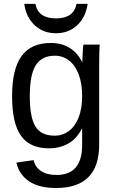

<svg xmlns="http://www.w3.org/2000/svg" viewBox="-20 -757 596 985"><path d="M267.6 207.5C415 207.5 488.8 133.3 488.8 -15.1V-418.9C488.8 -474.3 489.7 -510.7 491.7 -528.3H408.2C406.9 -526 405.6 -512.9 404.3 -488.8C403 -464.7 402.3 -447.8 402.3 -438H401.4C386.4 -469.6 365.2 -493.9 337.6 -511C310.1 -528.1 277.7 -536.6 240.2 -536.6C173.5 -536.6 123.8 -514.4 91.1 -470C58.3 -425.5 42 -356.6 42 -263.2C42 -171.1 57.2 -103.5 87.6 -60.5C118.1 -17.6 165.7 3.9 230.5 3.9C269.2 3.9 303.1 -4.6 332 -21.7C361 -38.8 383.8 -64.3 400.4 -98.1H401.4V-13.2C401.4 89.4 357.6 140.6 270 140.6C237.5 140.6 211.2 134 191.2 120.8C171.1 107.7 158.2 88.9 152.3 64.5L64 77.1C73.7 118.8 95.7 151 129.9 173.6C164.1 196.2 210 207.5 267.6 207.5ZM401.4 -264.2C401.4 -222.2 395.5 -186 383.8 -155.5C372.1 -125.1 355.5 -101.7 334 -85.4C312.5 -69.2 287.9 -61 260.3 -61C213.7 -61 180.8 -76.8 161.6 -108.4C142.4 -140 132.8 -191.9 132.8 -264.2C132.8 -337.1 143.1 -389.8 163.6 -422.4C184.1 -454.9 216.8 -471.2 261.7 -471.2C288.7 -471.2 312.9 -463 334.2 -446.5C355.6 -430.1 372.1 -406.3 383.8 -375.2C395.5 -344.2 401.4 -307.1 401.4 -264.2ZM266.6 -586.4C310.2 -586.4 346.6 -600 375.7 -627.2C404.9 -654.4 422.9 -691.1 429.7 -737.3H372.6C363.1 -687.5 328.1 -662.6 267.6 -662.6C206.1 -662.6 170.7 -687.5 161.6 -737.3H104.5C110.4 -692.1 128.1 -655.6 157.7 -627.9C187.3 -600.3 223.6 -586.4 266.6 -586.4Z"/></svg>

Font: Arimo
Style: Regular
Weight: 400
Designer: Steve Matteson
Foundry: Monotype Imaging Inc.
Version: Version 1.32